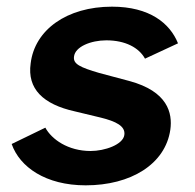

<svg xmlns="http://www.w3.org/2000/svg" viewBox="-20 -546 584 576"><path d="M237 10C372 10 476 -53 491 -157C498 -207 483 -272 368 -303L278 -327C220 -344 199 -354 202 -376C205 -406 253 -425 299 -425C356 -425 397 -403 415 -370L514 -416C490 -476 429 -526 316 -526C180 -526 84 -456 72 -356C61 -279 110 -233 204 -212L283 -193C327 -182 357 -168 353 -141C349 -112 294 -93 252 -93C184 -93 135 -128 116 -163L15 -114C39 -45 117 10 237 10Z"/></svg>

Font: United Sans
Style: Bold Italic
Weight: 700
Italic angle: -8°
Designer: Pablo Impallari, Rodrigo Fuenzalida (Modified by Dan O. Williams)
Version: Version 1.000;PS 001.000;hotconv 1.0.88;makeotf.lib2.5.64775